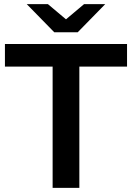

<svg xmlns="http://www.w3.org/2000/svg" viewBox="-20 -914 642 934"><path d="M358 -757 492 -894H389L301 -820L213 -894H110L244 -757ZM4 -700V-590H236V0H366V-590H598V-700Z"/></svg>

Font: Montserrat Lite SemiBold
Style: Regular
Weight: 600
Designer: Julieta Ulanovsky
Foundry: Julieta Ulanovsky
Version: Version 7.200;PS 007.200;hotconv 1.0.88;makeotf.lib2.5.64775